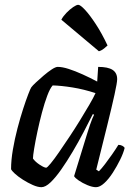

<svg xmlns="http://www.w3.org/2000/svg" viewBox="-20 -778 566 798"><path d="M152 0Q137 0 116.5 -9Q96 -18 75.5 -31Q55 -44 41.5 -56.5Q28 -69 26 -75Q26 -112 33.5 -156Q41 -200 52.5 -244Q64 -288 76 -325Q88 -362 97.5 -386.5Q107 -411 110 -415Q115 -422 129.5 -435.5Q144 -449 161.5 -464Q179 -479 195 -489.5Q211 -500 220 -500Q239 -500 265.5 -491.5Q292 -483 323 -469Q354 -455 384 -439L388 -500Q429 -500 448 -487.5Q467 -475 467 -449Q467 -435 456 -385Q445 -335 425.5 -256Q406 -177 380 -73L391 -66Q402 -77 416.5 -96Q431 -115 446 -136.5Q461 -158 472 -176Q481 -176 488.5 -172Q496 -168 498 -163Q493 -142 479.5 -114.5Q466 -87 449 -60.5Q432 -34 413.5 -17Q395 0 379 0Q364 0 343.5 -8.5Q323 -17 307 -28Q291 -39 288 -46L343 -225Q349 -244 354 -259Q359 -274 363.5 -284.5Q368 -295 371 -301L366 -304Q349 -270 327.5 -229Q306 -188 282 -147.5Q258 -107 234.5 -73.5Q211 -40 190 -20Q169 0 152 0ZM172 -81Q176 -81 190.5 -98.5Q205 -116 225 -145Q245 -174 268 -208.5Q291 -243 312.5 -278Q334 -313 351.5 -343Q369 -373 377 -391Q328 -407 281.5 -414.5Q235 -422 199 -423Q188 -411 176.5 -380.5Q165 -350 154.5 -310.5Q144 -271 135.5 -231Q127 -191 122 -160.5Q117 -130 117 -119Q127 -105 145.5 -93Q164 -81 172 -81ZM391 -565 235 -696Q242 -710 256 -724.5Q270 -739 284 -748.5Q298 -758 305 -758Q314 -758 333.5 -737Q353 -716 378 -678Q403 -640 427 -589Q422 -584 412 -576Q402 -568 391 -565Z"/></svg>

Font: Texturina Medium
Style: Italic
Weight: 500
Italic angle: -11°
Designer: Guillermo Torres Carreño
Foundry: Omnibus-Type
Version: Version 1.002